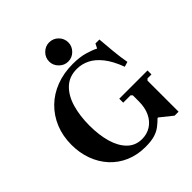

<svg xmlns="http://www.w3.org/2000/svg" viewBox="-236 -1036 1202 1202"><g transform="rotate(-45 365.0 -435.0)"><path d="M456 -320H706V-285H671L661 -275V0H626L545 -65H540Q518 -43 495.5 -26Q473 -9 441.5 0.5Q410 10 360 10H359Q287 10 228 -15.5Q169 -41 127 -87Q85 -133 62.5 -194.5Q40 -256 40 -327Q40 -405 66.5 -469.5Q93 -534 141.5 -581.5Q190 -629 257 -654.5Q324 -680 404 -680Q465 -680 509.5 -667Q554 -654 580 -640L595 -670H630Q634 -619 640 -556.5Q646 -494 655 -447L622 -437Q594 -512 558.5 -556.5Q523 -601 483 -620.5Q443 -640 400 -640Q332 -640 288.5 -598.5Q245 -557 225 -487.5Q205 -418 205 -333Q205 -249 224 -183Q243 -117 282 -78.5Q321 -40 379 -40Q422 -40 456.5 -61.5Q491 -83 511 -124Q531 -165 531 -222V-275L521 -285H456ZM394.6 -710Q360.8 -710 335.4 -735.4Q310 -760.8 310 -794.6Q310 -830 335.4 -855Q360.8 -880 394.6 -880Q430 -880 455 -855Q480 -830 480 -794.6Q480 -760.8 455 -735.4Q430 -710 394.6 -710Z"/></g></svg>

Font: Brygada 1918
Style: Regular
Weight: 400
Designer: Mateusz Machalski | Borys Kosmynka | Przemek Hoffer
Foundry: NIEPODLEGLA 2018
Version: Version 3.006